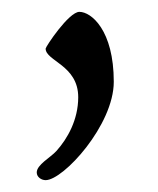

<svg xmlns="http://www.w3.org/2000/svg" viewBox="-20 -138 266 324"><path d="M42 153C42 161 50 166 57 166C87 166 172 73 172 0C172 -87 134 -118 114 -118C96 -118 57 -59 57 -56C57 -35 112 -28 112 26C112 64 94 96 75 117C65 128 42 140 42 153Z"/></svg>

Font: OFL Sorts Mill Goudy
Style: Italic
Weight: 500
Italic angle: -6°
Version: Version 003.000